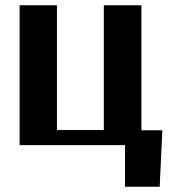

<svg xmlns="http://www.w3.org/2000/svg" viewBox="-20 -548 649 725"><path d="M54 0H452V157H583L593 -56H514V-528H372V-57H195V-528H54Z"/></svg>

Font: Aerodynamic
Style: Regular
Weight: 500
Designer: Google
Version: Version 2.000980; 2014